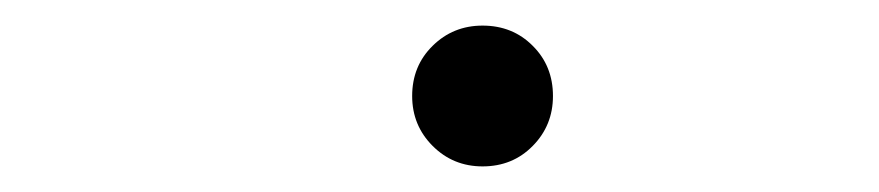

<svg xmlns="http://www.w3.org/2000/svg" viewBox="-20 -918 687 150"><path d="M357 -788Q334 -788 318 -804Q302 -820 302 -843Q302 -866.5 318 -882.2Q334 -898 357 -898Q380.5 -898 396.2 -882.2Q412 -866.5 412 -843Q412 -820 396.2 -804Q380.5 -788 357 -788Z"/></svg>

Font: Undotted
Style: Regular
Weight: 400
Designer: Delve Withrington, Dave Bailey, Thomas Jockin
Foundry: Delve Fonts LLC
Version: Version 4.000